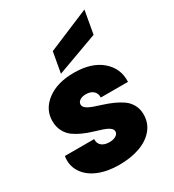

<svg xmlns="http://www.w3.org/2000/svg" viewBox="-202 -957 973 1076"><g transform="rotate(-30 284.0 -419.0)"><path d="M508.8 -170.9Q508.8 -115.2 474.9 -74.7Q440.9 -34.2 383.1 -13.7Q325.2 6.8 250 6.8Q173.8 6.8 116 -17.3Q58.1 -41.5 29.3 -86.7Q0.5 -131.8 9.8 -189H199.2Q197.8 -161.1 215.8 -146Q233.9 -130.9 266.1 -130.9Q291 -130.9 307.6 -140.9Q324.2 -150.9 324.2 -167Q324.2 -181.2 308.8 -192.1Q293.5 -203.1 269 -211.2Q244.6 -219.2 215.1 -228Q185.5 -236.8 156 -249.8Q126.5 -262.7 102.1 -280Q77.6 -297.4 62.3 -326.4Q46.9 -355.5 46.9 -393.1Q46.9 -469.2 112.5 -518.6Q178.2 -567.9 285.2 -567.9Q399.9 -567.9 464.1 -512.5Q528.3 -457 523.9 -372.1H348.1Q349.1 -398.9 332 -414.6Q314.9 -430.2 283.2 -430.2Q260.3 -430.2 245.1 -420.2Q230 -410.2 230 -394Q230 -379.9 245.4 -368.7Q260.7 -357.4 285.4 -348.9Q310.1 -340.3 339.6 -331.1Q369.1 -321.8 398.9 -308.6Q428.7 -295.4 453.4 -278.3Q478 -261.2 493.4 -233.6Q508.8 -206.1 508.8 -170.9ZM245.1 -731.9 515.1 -845.2 488.8 -696.8 221.2 -599.1Z"/></g></svg>

Font: Poppins ExtraBold
Style: Italic
Weight: 800
Italic angle: -10°
Designer: Ninad Kale (Devanagari), Jonny Pinhorn (Latin)
Foundry: Indian Type Foundry
Version: Version 3.200;PS 1.000;hotconv 16.6.54;makeotf.lib2.5.65590